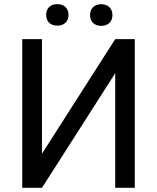

<svg xmlns="http://www.w3.org/2000/svg" viewBox="-20 -898 753 918"><path d="M200.7 -826.7C200.7 -797.4 218.8 -775.4 253.9 -775.4C289.1 -775.4 307.6 -797.4 307.6 -826.7C307.6 -856 289.1 -878.4 253.9 -878.4C218.8 -878.4 200.7 -856 200.7 -826.7ZM410.6 -825.7C410.6 -796.4 428.7 -774.4 463.9 -774.4C499 -774.4 517.6 -796.4 517.6 -825.7C517.6 -855 499 -877.9 463.9 -877.9C428.7 -877.9 410.6 -855 410.6 -825.7ZM180.7 -163.1V-710.9H86.4V0H180.7L530.8 -547.9V0H624.5V-710.9H530.8Z"/></svg>

Font: Roboto
Style: Regular
Weight: 400
Designer: Google
Version: Version 2.137; 2017